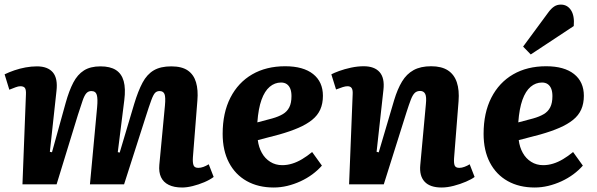

<svg xmlns="http://www.w3.org/2000/svg" viewBox="-21 -821 2658 855"><path d="M411.5 -343.5Q415 -381.5 410 -398.5Q405 -415.5 385.5 -415.5Q372.5 -415.5 363.8 -406Q355 -396.5 347 -373.2Q339 -350 326 -309.5L231 0H79L94.5 -400.5Q95.5 -421.5 90 -429.2Q84.5 -437 69.5 -437Q60.5 -437 48 -432.2Q35.5 -427.5 20.5 -421.5L-0.5 -490Q19 -499.5 43 -507.8Q67 -516 93 -520.8Q119 -525.5 143.5 -525.5Q191.5 -525.5 214.3 -498.8Q237 -472 230.5 -416L201 -145L210.5 -143L271.5 -363Q286.5 -417 305.3 -453Q324 -489 352.8 -507.3Q381.5 -525.5 426.5 -525.5Q469.5 -525.5 495 -509.3Q520.5 -493 529.8 -459.8Q539 -426.5 532.5 -375L503.5 -143.5L512 -141.5L576.5 -358Q594 -416 613.8 -453Q633.5 -490 663.8 -507.8Q694 -525.5 741.5 -525.5Q789 -525.5 815.5 -507Q842 -488.5 852 -454.3Q862 -420 858 -373.5L838 -120Q836.5 -97 840.8 -85.3Q845 -73.5 862 -73.5Q873 -73.5 884.8 -77.8Q896.5 -82 908.5 -89.5L930.5 -33Q914 -20.5 888.8 -9.7Q863.5 1 837.3 7.5Q811 14 790 14Q754 14 730.3 2.2Q706.5 -9.5 696 -32Q685.5 -54.5 688.5 -87L713.5 -351Q717 -389 711.5 -402.2Q706 -415.5 689.5 -415.5Q677.5 -415.5 669.8 -407.7Q662 -400 652.8 -375Q643.5 -350 627 -298L531.5 0H379.5Z M1249 -526Q1329.5 -526 1373.3 -491.3Q1417 -456.5 1417 -394.5Q1417 -360 1405.3 -333.5Q1393.5 -307 1369 -287.3Q1344.5 -267.5 1308.3 -251.8Q1272 -236 1222.5 -222L1127 -197Q1131 -165.5 1145 -140.3Q1159 -115 1182.5 -100.3Q1206 -85.5 1236 -85.5Q1258 -85.5 1280 -92.3Q1302 -99 1324.3 -112.3Q1346.5 -125.5 1369 -144L1412.5 -83.5Q1394 -62.5 1370 -44.7Q1346 -27 1317.3 -13.7Q1288.5 -0.5 1258.3 6.8Q1228 14 1198 14Q1129 14 1077.8 -14.7Q1026.5 -43.5 998.5 -97.2Q970.5 -151 970.5 -225Q970.5 -318.5 1005 -386Q1039.5 -453.5 1102 -489.8Q1164.5 -526 1249 -526ZM1277 -393Q1277 -412.5 1271.8 -425.7Q1266.5 -439 1256.3 -446.2Q1246 -453.5 1230.5 -453.5Q1202.5 -453.5 1180 -434.5Q1157.5 -415.5 1143.5 -376.5Q1129.5 -337.5 1125 -276L1191 -293.5Q1219.5 -301.5 1238.5 -312.8Q1257.5 -324 1267.3 -343.3Q1277 -362.5 1277 -393Z M2092.5 -33Q2079.5 -23 2054 -12Q2028.5 -1 1999.5 6.5Q1970.5 14 1945.5 14Q1894 14 1870 -11.8Q1846 -37.5 1850.5 -85.5L1875.5 -357Q1879 -390.5 1872.3 -403.2Q1865.5 -416 1850 -416Q1835 -416 1825.8 -407Q1816.5 -398 1808.5 -377.2Q1800.5 -356.5 1788.5 -319L1688 0H1533.5L1549.5 -402Q1550.5 -420.5 1545 -428.7Q1539.5 -437 1526.5 -437Q1517.5 -437 1505.5 -433.2Q1493.5 -429.5 1475.5 -422.5L1454.5 -490Q1465.5 -496 1489.2 -504.8Q1513 -513.5 1542.3 -519.8Q1571.5 -526 1598.5 -526Q1646.5 -526 1669.5 -499.8Q1692.5 -473.5 1686.5 -421L1656 -145L1665.5 -142.5L1734 -374.5Q1749 -424.5 1769.3 -458Q1789.5 -491.5 1820.8 -508.8Q1852 -526 1899 -526Q1945 -526 1973.3 -507.8Q2001.5 -489.5 2013.3 -454.5Q2025 -419.5 2021 -370L2001 -116.5Q1999.5 -93.5 2004 -83.5Q2008.5 -73.5 2024.5 -73.5Q2035.5 -73.5 2048 -78.3Q2060.5 -83 2070.5 -89.5Z M2411 -526Q2491.5 -526 2535.3 -491.3Q2579 -456.5 2579 -394.5Q2579 -360 2567.3 -333.5Q2555.5 -307 2531 -287.3Q2506.5 -267.5 2470.3 -251.8Q2434 -236 2384.5 -222L2289 -197Q2293 -165.5 2307 -140.3Q2321 -115 2344.5 -100.3Q2368 -85.5 2398 -85.5Q2420 -85.5 2442 -92.3Q2464 -99 2486.3 -112.3Q2508.5 -125.5 2531 -144L2574.5 -83.5Q2556 -62.5 2532 -44.7Q2508 -27 2479.3 -13.7Q2450.5 -0.5 2420.3 6.8Q2390 14 2360 14Q2291 14 2239.8 -14.7Q2188.5 -43.5 2160.5 -97.2Q2132.5 -151 2132.5 -225Q2132.5 -318.5 2167 -386Q2201.5 -453.5 2264 -489.8Q2326.5 -526 2411 -526ZM2439 -393Q2439 -412.5 2433.8 -425.7Q2428.5 -439 2418.3 -446.2Q2408 -453.5 2392.5 -453.5Q2364.5 -453.5 2342 -434.5Q2319.5 -415.5 2305.5 -376.5Q2291.5 -337.5 2287 -276L2353 -293.5Q2381.5 -301.5 2400.5 -312.8Q2419.5 -324 2429.3 -343.3Q2439 -362.5 2439 -393ZM2422 -767.5Q2434 -783.5 2446.8 -792Q2459.5 -800.5 2476.5 -800.5Q2505.5 -800.5 2521.8 -775.5Q2538 -750.5 2534 -705L2342.5 -578.5L2308.5 -613.5Z"/></svg>

Font: Literata
Style: Italic
Weight: 400
Italic angle: -2°
Designer: Latin by Veronika Burian and Jose Scaglione. Greek by Irene Vlachou. Cyrillic by Vera Evstafieva
Foundry: TypeTogether
Version: Version 3.103;gftools[0.9.29]